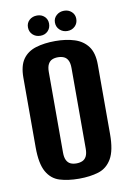

<svg xmlns="http://www.w3.org/2000/svg" viewBox="-84 -776 569 841"><g transform="rotate(-10 200.5 -356.0)"><path d="M199 12Q150 12 113 0.5Q76 -11 55.5 -47.5Q35 -84 35 -156V-466Q35 -519 55.5 -548Q76 -577 113.5 -588.5Q151 -600 200 -600Q248 -600 285.5 -588Q323 -576 344.5 -547Q366 -518 366 -466V-157Q366 -84 344.5 -47.5Q323 -11 285.5 0.5Q248 12 199 12ZM199 -56Q214 -56 225.5 -61Q237 -66 243.5 -78.5Q250 -91 250 -113V-471Q250 -493 243.5 -505.5Q237 -518 225.5 -523Q214 -528 199 -528Q184 -528 173 -523Q162 -518 155.5 -505.5Q149 -493 149 -471V-113Q149 -91 155.5 -78.5Q162 -66 173 -61Q184 -56 199 -56ZM141 -634Q120 -634 106.5 -647Q93 -660 93 -680Q93 -699 106.5 -711.5Q120 -724 141 -724Q161 -724 174 -711.5Q187 -699 187 -680Q187 -660 174 -647Q161 -634 141 -634ZM261 -634Q241 -634 227 -647Q213 -660 213 -680Q213 -699 227 -711.5Q241 -724 261 -724Q281 -724 294.5 -711.5Q308 -699 308 -680Q308 -660 294.5 -647Q281 -634 261 -634Z"/></g></svg>

Font: Alumni Sans Thin
Style: Bold
Weight: 700
Version: Version 1.018